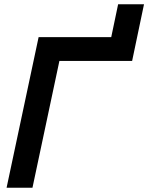

<svg xmlns="http://www.w3.org/2000/svg" viewBox="-20 -885 699 905"><path d="M480.8 -597.8 536.8 -865H658.8L602.8 -597.8ZM11 0 162 -710H624.8L600.8 -597.8H260L133 0Z"/></svg>

Font: Geist Mono
Style: Italic
Weight: 400
Italic angle: -12°
Monospace: yes
Designer: Basement.studio, Andrés Briganti, Mateo Zaragoza
Foundry: Basement.studio, Vercel, Andrés Briganti, Guido Ferreyra, Mateo Zaragoza
Version: Version 1.500